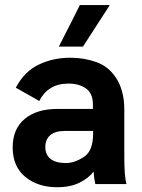

<svg xmlns="http://www.w3.org/2000/svg" viewBox="-20 -744 572 776"><path d="M423.8 -723.6Q393.6 -723.6 302.7 -723.6Q282.2 -681.6 217.8 -555.7Q242.2 -555.7 315.4 -555.7Q341.8 -597.7 423.8 -723.6ZM491.2 0Q487.3 -11.7 484.4 -43.9Q482.4 -75.2 482.4 -112.3Q482.4 -175.8 482.4 -301.8Q482.4 -343.8 472.7 -376Q463.9 -408.2 447.3 -431.6Q418 -475.6 369.1 -493.2Q319.3 -510.7 264.6 -510.7Q195.3 -510.7 137.7 -483.4Q79.1 -456.1 43.9 -389.6Q75.2 -372.1 138.7 -335.9Q156.2 -370.1 184.6 -387.7Q213.9 -406.2 256.8 -406.2Q299.8 -406.2 327.1 -386.7Q355.5 -367.2 355.5 -321.3Q355.5 -315.4 355.5 -303.7Q319.3 -303.7 210.9 -303.7Q128.9 -303.7 80.1 -263.7Q31.2 -222.7 31.2 -148.4Q31.2 -71.3 82 -29.3Q132.8 12.7 210.9 12.7Q264.6 12.7 301.8 -5.9Q338.9 -24.4 358.4 -50.8Q359.4 -34.2 361.3 -21.5Q363.3 -7.8 365.2 0Q407.2 0 491.2 0ZM356.4 -205.1Q356.4 -132.8 318.4 -109.4Q281.2 -85 246.1 -85Q206.1 -85 184.6 -101.6Q163.1 -118.2 163.1 -150.4Q163.1 -179.7 182.6 -197.3Q203.1 -214.8 242.2 -214.8Q280.3 -214.8 356.4 -214.8Q356.4 -212.9 356.4 -205.1Z"/></svg>

Font: BM-Biotif
Style: Bold
Weight: 400
Designer: Deni Anggara
Version: Version 1.000;PS 001.000;hotconv 1.0.88;makeotf.lib2.5.64776